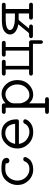

<svg xmlns="http://www.w3.org/2000/svg" viewBox="963 -1440 699 2665"><g transform="rotate(-90 1312.5 -107.5)"><path d="M77.1 -214.8Q77.1 -299.8 136 -368.4Q194.8 -437 299.8 -437Q323.7 -437 338.4 -436.5Q353 -436 377.9 -432.6Q402.8 -429.2 417 -422.1Q431.2 -415 442.6 -400.6Q454.1 -386.2 454.1 -366.2Q454.1 -349.1 442.6 -337.6Q431.2 -326.2 415 -326.2Q398.9 -326.2 387.9 -337.2Q377 -348.1 377 -366.2Q377 -374 377.9 -377.9Q355 -383.8 297.9 -383.8Q222.7 -383.8 180.4 -331.8Q138.2 -279.8 138.2 -214.8Q138.2 -145 185.5 -96.9Q232.9 -48.8 297.9 -48.8Q377.9 -48.8 402.8 -109.9Q411.6 -133.8 435.1 -133.8Q464.8 -133.8 464.8 -109.9Q464.8 -98.6 456.5 -81.8Q448.2 -64.9 430.2 -44.4Q412.1 -23.9 376 -10Q339.8 3.9 293 3.9Q203.1 3.9 140.1 -60.1Q77.1 -124 77.1 -214.8Z M795.9 -437Q884.8 -437 936.8 -380.1Q988.8 -323.2 988.8 -226.1Q988.8 -206.1 979.7 -200.4Q970.7 -194.8 958 -194.8H647Q659.2 -124 708.5 -86.4Q757.8 -48.8 814.9 -48.8Q853 -48.8 883.1 -65.9Q913.1 -83 925.8 -110.8Q935.5 -133.8 958 -133.8Q988.8 -133.8 988.8 -109.9Q988.8 -76.7 940.9 -36.4Q893.1 3.9 811 3.9Q712.9 3.9 648.4 -61.5Q584 -127 584 -217Q584 -307.1 646 -372.1Q708 -437 795.9 -437ZM647.9 -247.1H926.8Q912.6 -384.3 794.9 -383.8Q747.1 -383.8 704.1 -349.9Q661.1 -315.9 647.9 -247.1Z M1064.9 195.8Q1064.9 168.9 1097.7 168.9H1149.9V-377.9H1095.7Q1064.9 -377.9 1064.9 -403.8Q1064.9 -430.7 1097.7 -431.2H1182.6Q1210.4 -431.2 1210.9 -396V-379.9Q1270 -435.1 1340.8 -435.1Q1418.9 -435.1 1476.3 -372.1Q1533.7 -309.1 1533.7 -215.8Q1533.7 -120.6 1472.7 -58.3Q1411.6 3.9 1330.6 3.9Q1258.8 3.9 1210.9 -53.2V168.9H1265.6Q1295.4 169.9 1295.7 196Q1295.9 222.2 1263.7 222.2H1097.7Q1064.9 221.7 1064.9 195.8ZM1210.9 -184.1Q1210.9 -143.1 1242.4 -95.9Q1273.9 -48.8 1327.6 -48.8Q1384.8 -48.8 1428.7 -96.4Q1472.7 -144 1472.7 -215.8Q1472.7 -284.7 1432.6 -333.3Q1392.6 -381.8 1337.9 -381.8Q1284.7 -381.8 1247.8 -345Q1210.9 -308.1 1210.9 -267.1Z M1595.7 -26.9Q1595.7 -51.8 1625.5 -53.2H1680.7V-377.9H1625.5Q1595.7 -378.9 1595.7 -403.8Q1595.7 -430.7 1628.9 -431.2H1782.7Q1814.9 -431.2 1814.9 -403.8Q1814.9 -377.9 1781.7 -377.9Q1781.7 -377.9 1730.5 -377.9V-53.2H1942.9V-377.9H1887.7Q1858.9 -378.9 1858.9 -403.8Q1858.9 -430.7 1890.6 -431.2H2045.9Q2078.1 -431.2 2077.6 -403.8Q2077.6 -377.9 2044.9 -377.9H1992.7V-53.2H2054.7Q2063.5 -53.2 2069.1 -51.5Q2074.7 -49.8 2080.3 -42Q2085.9 -34.2 2085.9 -19V106Q2085.9 138.2 2061.5 138.2Q2036.6 138.2 2036.6 105V0H1627.9Q1595.7 0 1595.7 -26.9Z M2115.7 -26.9Q2115.7 -52.7 2150.4 -53.2H2167.5Q2168.5 -53.2 2170.4 -53.2Q2184.6 -53.2 2193.8 -64L2307.6 -203.1Q2249.5 -210.9 2208 -241Q2166.5 -271 2166.5 -318.8Q2166.5 -362.8 2210.9 -397Q2255.4 -431.2 2362.8 -431.2H2576.7Q2606.4 -431.2 2606.4 -403.8Q2606.4 -378.9 2577.6 -377.9H2520.5V-53.2H2576.7Q2593.8 -53.2 2600.6 -44.7Q2607.4 -36.1 2607.4 -25.9Q2607.4 0 2575.7 0H2403.8Q2373 0 2372.6 -25.9Q2372.6 -52.7 2401.4 -53.2H2458.5V-198.2H2375.5Q2368.7 -198.2 2359.6 -188.7Q2350.6 -179.2 2311.5 -130.9Q2275.4 -85.9 2248.5 -53.2H2271.5Q2304.7 -53.2 2304.7 -26.9Q2304.7 0 2272.5 0H2147.5Q2115.7 0 2115.7 -26.9ZM2228.5 -318.8Q2228.5 -302.7 2240.5 -288.8Q2252.4 -274.9 2292.5 -262.5Q2332.5 -250 2397.5 -250H2458.5V-377.9H2385.7Q2228.5 -377.9 2228.5 -318.8Z"/></g></svg>

Font: CMU Typewriter Text
Style: Light
Weight: 200
Version: Version 0.7.0